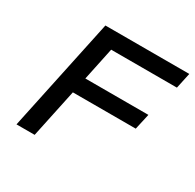

<svg xmlns="http://www.w3.org/2000/svg" viewBox="-147 -829 1003 989"><g transform="rotate(30 354.0 -335.0)"><path d="M67 0H175L236 -288H610L631 -382H256L297 -577H688L708 -670H209Z"/></g></svg>

Font: LT Wave Text Medium Italic
Style: Regular
Weight: 500
Designer: Daniel Lyons
Version: Version 2.5 (Glyphs App)